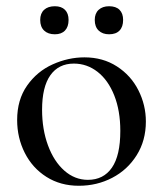

<svg xmlns="http://www.w3.org/2000/svg" viewBox="-20 -583 522 616"><path d="M35 -198Q35 -263 67 -308.5Q99 -354 149 -376.5Q199 -399 251 -399Q310 -399 355 -370Q400 -341 424 -293.5Q448 -246 448 -193Q448 -132 418.5 -85Q389 -38 340 -12.5Q291 13 233 13Q174 13 129 -15.5Q84 -44 59.5 -92.5Q35 -141 35 -198ZM366 -163Q366 -228 346.5 -277Q327 -326 293 -352.5Q259 -379 217 -379Q168 -379 141.5 -341.5Q115 -304 115 -231Q115 -168 134 -116.5Q153 -65 186.5 -35.5Q220 -6 262 -6Q312 -6 339 -45Q366 -84 366 -163ZM109 -519Q109 -540 121.5 -551.5Q134 -563 156 -563Q177 -563 188.5 -551.5Q200 -540 200 -519Q200 -497 188.5 -485Q177 -473 156 -473Q134 -473 121.5 -485Q109 -497 109 -519ZM284 -519Q284 -540 296.5 -551.5Q309 -563 330 -563Q352 -563 363.5 -551.5Q375 -540 375 -519Q375 -497 363.5 -485Q352 -473 330 -473Q309 -473 296.5 -485Q284 -497 284 -519Z"/></svg>

Font: Cormorant Garamond Medium
Style: Regular
Weight: 500
Designer: Christian Thalmann (Catharsis Fonts)
Foundry: Catharsis Fonts
Version: Version 4.000